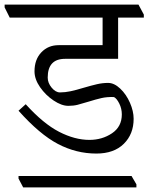

<svg xmlns="http://www.w3.org/2000/svg" viewBox="-47 -660 641 829"><path d="M574 -597V-584H463V-406H234Q159 -406 159 -325Q159 -302 176 -281.5Q193 -261 212 -261Q234 -261 257.5 -266Q281 -271 314 -281Q348 -291 372 -296.5Q396 -302 420 -302Q446 -302 472 -277.5Q498 -253 514 -216.5Q530 -180 530 -147Q530 -81 487.5 -39Q445 3 369 3Q282 3 203 -38.5Q124 -80 33 -182L64 -210Q140 -126 208 -91Q276 -56 339 -56Q394 -56 436.5 -84.5Q479 -113 479 -166Q479 -191 468 -213Q457 -235 445 -241Q415 -242 391 -236.5Q367 -231 335 -221Q306 -212 288 -207.5Q270 -203 248 -203Q219 -203 184.5 -226Q150 -249 126 -283.5Q102 -318 102 -352Q102 -403 131.5 -434Q161 -465 206 -465H396V-584H-5L-27 -628V-640H551ZM542 136V149H53L33 111V100H521Z"/></svg>

Font: Martel Light
Style: Regular
Weight: 300
Designer: Dan Reynolds
Foundry: Dan Reynolds
Version: Version 1.001; ttfautohint (v1.1) -l 5 -r 5 -G 72 -x 0 -D la